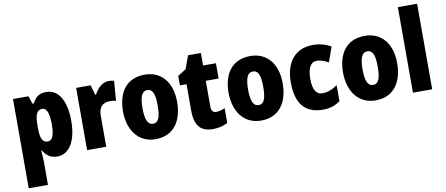

<svg xmlns="http://www.w3.org/2000/svg" viewBox="-82 -1100 3900 1680"><g transform="rotate(-10 1868.5 -260.0)"><path d="M351 -563C293 -563 260 -543 226 -482H217L192 -553H55V240H226V36C226 9 223 -23 220 -66H226C254 -17 293 10 352 10C455 10 524 -95 524 -276C524 -456 460 -563 351 -563ZM291 -424C330 -424 351 -378 351 -275C351 -179 331 -134 291 -134C243 -134 226 -175 226 -263V-290C226 -384 244 -424 291 -424Z M905 -563C848 -563 801 -513 778 -465H770L745 -553H616V0H786V-276C786 -357 826 -387 886 -387C911 -387 927 -385 940 -381L954 -557C937 -561 921 -563 905 -563Z M1465 -278C1465 -460 1368 -563 1226 -563C1061 -563 984 -444 984 -278C984 -120 1066 10 1224 10C1395 10 1465 -123 1465 -278ZM1157 -277C1157 -378 1178 -426 1225 -426C1275 -426 1292 -377 1292 -278C1292 -178 1275 -127 1225 -127C1177 -127 1157 -179 1157 -277Z M1788 -133C1759 -133 1744 -151 1744 -187V-417H1858V-553H1744V-664H1630L1588 -548L1514 -501V-417H1573V-182C1573 -46 1626 10 1734 10C1788 10 1827 -2 1865 -21V-152C1837 -141 1812 -133 1788 -133Z M2403 -278C2403 -460 2306 -563 2164 -563C1999 -563 1922 -444 1922 -278C1922 -120 2004 10 2162 10C2333 10 2403 -123 2403 -278ZM2095 -277C2095 -378 2116 -426 2163 -426C2213 -426 2230 -377 2230 -278C2230 -178 2213 -127 2163 -127C2115 -127 2095 -179 2095 -277Z M2712 10C2774 10 2823 -7 2865 -39V-181C2822 -150 2776 -132 2730 -132C2677 -132 2647 -178 2647 -274C2647 -370 2678 -421 2727 -421C2763 -421 2796 -410 2833 -388L2880 -521C2834 -548 2782 -563 2719 -563C2558 -563 2474 -447 2474 -274C2474 -78 2558 10 2712 10Z M3420 -278C3420 -460 3323 -563 3181 -563C3016 -563 2939 -444 2939 -278C2939 -120 3021 10 3179 10C3350 10 3420 -123 3420 -278ZM3112 -277C3112 -378 3133 -426 3180 -426C3230 -426 3247 -377 3247 -278C3247 -178 3230 -127 3180 -127C3132 -127 3112 -179 3112 -277Z M3682 0V-760H3511V0Z"/></g></svg>

Font: Noto Sans Arabic UI Cn Bk
Style: Regular
Weight: 900
Width: 3
Designer: Monotype Design Team, Nadine Chahine and Nizar Qandah
Foundry: Monotype Imaging Inc.
Version: Version 2.010